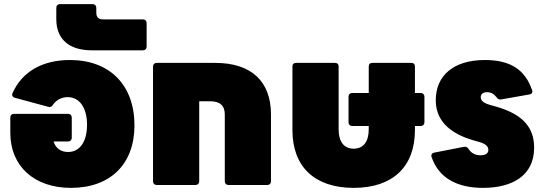

<svg xmlns="http://www.w3.org/2000/svg" viewBox="-20 -897 2632 931"><path d="M319 -606C185 -606 87 -549 41 -446C36 -435 41 -426 52 -423L214 -379C224 -376 230 -379 237 -389C254 -413 279 -426 308 -426C366 -426 402 -374 402 -292C402 -210 367 -160 310 -160C275 -160 249 -179 240 -211H310C321 -211 328 -218 328 -229V-327C328 -338 321 -345 310 -345H48C37 -345 30 -338 30 -327V-253C30 -91 146 14 324 14C515 14 632 -101 632 -289C632 -485 512 -606 319 -606Z M673 -653C684 -653 691 -660 691 -671V-785C691 -796 684 -803 673 -803H479C458 -803 447 -814 447 -835V-859C447 -870 440 -877 429 -877H271C260 -877 253 -870 253 -859V-804C253 -707 315 -653 425 -653Z M740 -592C729 -592 722 -585 722 -574V-18C722 -7 729 0 740 0H928C939 0 946 -7 946 -18V-406H998C1047 -406 1070 -385 1070 -342V-18C1070 -7 1077 0 1088 0H1276C1287 0 1294 -7 1294 -18V-342C1294 -503 1198 -592 1024 -592Z M1992 -446V-574C1992 -586 1986 -592 1974 -592H1786C1774 -592 1768 -586 1768 -574V-446H1688C1677 -446 1670 -439 1670 -428V-304C1670 -293 1677 -286 1688 -286H1768V-270C1768 -210 1742 -176 1695 -176C1648 -176 1622 -210 1622 -270V-574C1622 -586 1616 -592 1604 -592H1416C1404 -592 1398 -586 1398 -574V-266C1398 -88 1506 14 1695 14C1884 14 1992 -88 1992 -266V-286H2020C2031 -286 2038 -293 2038 -304V-428C2038 -439 2031 -446 2020 -446Z M2322 14C2465 14 2570 -46 2570 -181C2570 -272 2523 -342 2382 -381L2357 -388C2325 -397 2311 -409 2311 -426C2311 -441 2323 -450 2342 -450C2361 -450 2376 -441 2388 -425C2394 -416 2401 -413 2411 -415L2547 -439C2559 -441 2564 -449 2560 -460C2526 -560 2454 -606 2331 -606C2180 -606 2093 -531 2093 -411C2093 -328 2141 -254 2281 -215L2306 -208C2333 -200 2348 -188 2348 -170C2348 -153 2334 -144 2309 -144C2285 -144 2264 -155 2252 -175C2247 -183 2239 -187 2229 -185L2086 -157C2074 -155 2069 -146 2073 -135C2107 -35 2195 14 2322 14Z"/></svg>

Font: LINE Seed Sans TH Heavy
Style: Regular
Weight: 900
Designer: Dalton Maag Ltd | Thai characters by Cadson Demak Co.,Ltd.
Foundry: Dalton Maag Ltd
Version: Version 1.003